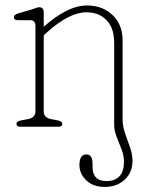

<svg xmlns="http://www.w3.org/2000/svg" viewBox="-20 -474 560 718"><path d="M407 -7.5V-314Q407 -369.5 378.2 -398.8Q349.5 -428 303.5 -428Q238.5 -428 154 -351.5L143.5 -342V-57.5Q143.5 -34 171 -28.5L195 -24Q213 -20.5 213 -11Q213 0 197.5 0H57.5Q41.5 0 41.5 -11Q41.5 -20.5 59.5 -24L84.5 -28.5Q112.5 -34 112.5 -57.5V-376Q112.5 -399 92.5 -398.5H47.5Q32 -398 32 -409.5Q32 -419 47 -423.5L98.5 -438.5Q105.5 -440.5 113.5 -443.8Q121.5 -447 126 -447Q143.5 -447 143.5 -428V-374Q185.5 -411.5 226.5 -432.5Q267.5 -453.5 306 -453.5Q363 -453.5 400.8 -417.8Q438.5 -382 438.5 -323V-28.5Q438.5 -1.5 447.8 24.8Q457 51 466.2 76.8Q475.5 102.5 475.5 127Q475.5 171 446.2 198Q417 225 371.5 225Q328 225 302.5 200.2Q277 175.5 277 143Q277 103.5 303 103.5Q326 103.5 326 138V151.5Q326 175.5 338.8 189.5Q351.5 203.5 379.5 203Q410 203 426.8 185Q443.5 167 443.5 132Q443.5 107 434.2 83.5Q425 60 416 37.2Q407 14.5 407 -7.5Z"/></svg>

Font: Fraunces 72pt S100 Thin
Style: Regular
Weight: 100
Version: Version 1.000; ttfautohint (v1.8.3)